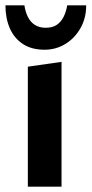

<svg xmlns="http://www.w3.org/2000/svg" viewBox="-49 -697 342 717"><path d="M-28.7 -677.1H42.2Q45.4 -653.8 54.8 -634.5Q64.1 -615.1 80.9 -604.2Q97.7 -593.3 121.9 -593.3Q147 -593.3 163 -604.2Q179 -615.1 188.6 -634.2Q198.1 -653.3 202 -677.1H272.9Q272.9 -629.4 251.6 -591.9Q230.2 -554.3 195.1 -532.8Q159.9 -511.3 117.1 -511.3Q69.3 -511.3 36.7 -532.5Q4.1 -553.8 -12.3 -591.3Q-28.7 -628.9 -28.7 -677.1ZM180.8 -466V0H55V-448Z"/></svg>

Font: Ancizar Sans Thin
Style: Regular
Weight: 100
Designer: Cesar Puertas, Viviana Monsalve, Julian Moncada, Julian Prieto, Jose Castro, Mariel Hernandez, Felipe Aragon, Sara Alarc
Version: Version 8.100